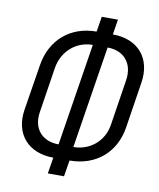

<svg xmlns="http://www.w3.org/2000/svg" viewBox="-88 -839 775 933"><g transform="rotate(10 300.0 -372.5)"><path d="M212 25H292L305 -55C434 -55 528 -134 548 -261L583 -486C604 -613 529 -695 406 -695L418 -770H338L326 -695C197 -695 103 -614 83 -486L47 -261C27 -136 103 -55 225 -55ZM239 -123C159 -123 109 -177 122 -261L157 -486C171 -572 239 -628 319 -628ZM312 -123 392 -628C472 -628 522 -572 508 -486L473 -261C460 -177 392 -123 312 -123Z"/></g></svg>

Font: JetBrains Mono Light
Style: Italic
Weight: 336
Italic angle: -9°
Monospace: yes
Designer: Philipp Nurullin, Konstantin Bulenkov
Foundry: JetBrains
Version: Version 2.305